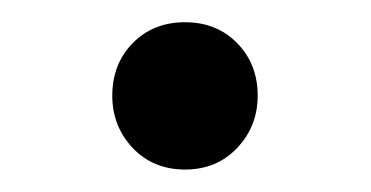

<svg xmlns="http://www.w3.org/2000/svg" viewBox="-20 -141 330 171"><path d="M144.8 10Q116.5 10 98.2 -9.2Q80 -28.5 80 -55.8Q80 -84 98.2 -102.6Q116.5 -121.2 144.8 -121.2Q173 -121.2 191.2 -102.6Q209.5 -84 209.5 -55.8Q209.5 -28.5 191.2 -9.2Q173 10 144.8 10Z"/></svg>

Font: Outfit Thin
Style: Regular
Weight: 100
Designer: Rodrigo Fuenzalida
Foundry: fragTYPE
Version: Version 1.100;gftools[0.9.27]